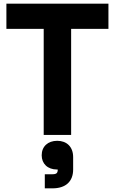

<svg xmlns="http://www.w3.org/2000/svg" viewBox="-20 -729 628 1050"><path d="M219 -571V9H369V-571H573V-709H15V-571ZM264 224H225V301H267C340 301 380 263 380 198V130C380 73 344 41 293 41C242 41 208 72 208 120C208 166 240 198 292 198H296V195C296 218 290 224 264 224Z"/></svg>

Font: Kalas SG
Style: Bold
Weight: 700
Designer: Kalas
Foundry: Kalas
Version: Version 2.000;FEAKit 1.0